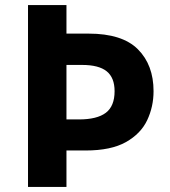

<svg xmlns="http://www.w3.org/2000/svg" viewBox="-20 -734 668 754"><path d="M583 -376Q583 -315 558 -262Q533 -209 474.5 -176Q416 -143 316 -143H241V0H90V-714H241V-602H328Q460 -602 521.5 -540.5Q583 -479 583 -376ZM290 -265Q361 -265 395.5 -291Q430 -317 430 -376Q430 -429 399 -454Q368 -479 302 -479H241V-265Z"/></svg>

Font: Noto Sans Hanifi Rohingya
Style: Regular
Weight: 400
Designer: Monotype Design Team and DaltonMaag
Foundry: Google LLC
Version: Version 2.101